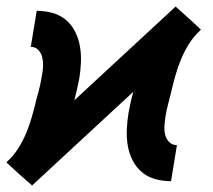

<svg xmlns="http://www.w3.org/2000/svg" viewBox="-30 -553 650 586"><path d="M68 13 28 -22 -10 -57 -9 -59Q11 -77 25.5 -100Q40 -123 50 -147Q60 -171 67 -195.5Q74 -220 80 -245V-246Q86 -266 90.5 -285Q95 -304 98 -323Q101 -337 101.5 -351Q102 -365 99 -378Q96 -391 87 -400.5Q78 -410 64 -410L82 -520Q107 -520 130.5 -513.5Q154 -507 171.5 -492Q189 -477 199.5 -456Q210 -435 214 -411.5Q218 -388 217 -363Q216 -338 212 -313Q209 -297 205 -280.5Q201 -264 197 -247L506 -533L545 -498L583 -463L582 -461Q562 -443 547.5 -420Q533 -397 523 -373Q513 -349 506 -324.5Q499 -300 493 -275V-274Q488 -254 483 -235Q478 -216 475 -197Q473 -183 472 -169Q471 -155 474 -142Q477 -129 486.5 -119.5Q496 -110 510 -110L492 0Q467 0 443.5 -6.5Q420 -13 402.5 -28Q385 -43 374.5 -64Q364 -85 360 -108.5Q356 -132 357 -157Q358 -182 362 -207Q365 -223 368.5 -239.5Q372 -256 377 -273Z"/></svg>

Font: Iosevka Extrabold Extended
Style: Italic
Weight: 800
Width: 7
Italic angle: -9°
Monospace: yes
Designer: Belleve Invis
Foundry: Belleve Invis
Version: Version 32.5.0; ttfautohint (v1.8.4)